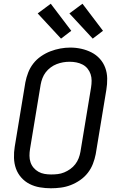

<svg xmlns="http://www.w3.org/2000/svg" viewBox="-20 -1001 640 1029"><path d="M253 8Q223 8 193.5 3Q164 -2 138.5 -15Q113 -28 94 -49.5Q75 -71 65.5 -97.5Q56 -124 55 -154.5Q54 -185 59 -215L116 -560Q121 -586 131 -612Q141 -638 158.5 -660.5Q176 -683 200 -699.5Q224 -716 250 -726Q276 -736 303 -741Q330 -746 357 -746Q387 -746 416 -739.5Q445 -733 470.5 -720Q496 -707 515 -686Q534 -665 544 -638Q554 -611 554.5 -580.5Q555 -550 550 -520L493 -175Q488 -149 478 -123Q468 -97 450.5 -74.5Q433 -52 409 -35.5Q385 -19 359 -9Q333 1 306 4.5Q279 8 253 8ZM254 -66Q272 -66 289.5 -68Q307 -70 324 -77Q341 -84 356.5 -95Q372 -106 383.5 -121Q395 -136 401.5 -153Q408 -170 411 -187L468 -532Q471 -551 471 -569Q471 -587 465.5 -603.5Q460 -620 449 -633.5Q438 -647 422.5 -655Q407 -663 389.5 -666.5Q372 -670 353 -670Q335 -670 318 -667Q301 -664 284 -657.5Q267 -651 251.5 -639.5Q236 -628 225 -613.5Q214 -599 207.5 -582Q201 -565 198 -548L141 -203Q138 -185 138 -166.5Q138 -148 143.5 -131.5Q149 -115 160 -102Q171 -89 186 -80.5Q201 -72 218.5 -69Q236 -66 254 -66ZM477 -794 352 -929 422 -981 532 -836ZM307 -794 182 -929 252 -981 362 -836Z"/></svg>

Font: Zed Sans Extended
Style: Italic
Weight: 400
Width: 7
Italic angle: -9°
Designer: Belleve Invis
Foundry: Belleve Invis
Version: Version 1.0.0; ttfautohint (v1.8.4)